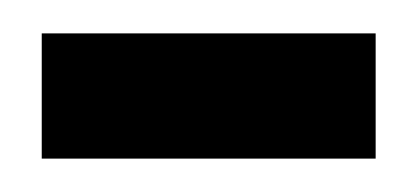

<svg xmlns="http://www.w3.org/2000/svg" viewBox="-20 -295 250 115"><path d="M5 -200H205V-275H5Z"/></svg>

Font: Jost* Book
Style: Regular
Weight: 400
Version: Version 3.000